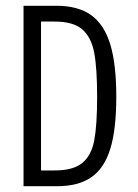

<svg xmlns="http://www.w3.org/2000/svg" viewBox="-20 -645 478 665"><path d="M382.8 -309.6Q382.8 -196.3 361.8 -128.9Q340.8 -61.5 295.9 -30.8Q251 0 176.8 0H61.5V-625H175.8Q250 -625 295.4 -592.8Q340.8 -560.5 361.8 -491.7Q382.8 -422.9 382.8 -309.6ZM316.4 -309.6Q316.4 -409.2 306.2 -462.9Q295.9 -516.6 264.6 -543.5Q233.4 -570.3 169.9 -570.3H122.1V-54.7H169.9Q234.4 -54.7 265.6 -81.1Q296.9 -107.4 306.6 -159.7Q316.4 -211.9 316.4 -309.6Z"/></svg>

Font: Sudo Light
Style: Regular
Weight: 300
Monospace: yes
Designer: Jens Kutilek
Foundry: Jens Kutilek
Version: Version 0.040